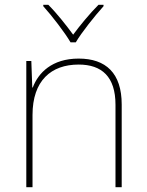

<svg xmlns="http://www.w3.org/2000/svg" viewBox="-20 -783 613 803"><path d="M275 -606H297C321 -647 376 -716 413 -757V-763H392C355 -726 314 -676 286 -638C258 -676 219 -726 182 -763H161V-757C198 -716 251 -647 275 -606ZM309 -538C197 -538 140 -478 117 -417H115L111 -528H90V0H116V-302C116 -446 194 -513 309 -513C406 -513 463 -462 463 -345V0H489V-346C489 -477 423 -538 309 -538Z"/></svg>

Font: Noto Sans Lao UI Thin
Style: Regular
Weight: 100
Designer: Monotype Design Team
Foundry: Monotype Imaging Inc.
Version: Version 2.000